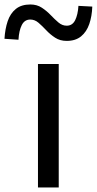

<svg xmlns="http://www.w3.org/2000/svg" viewBox="-75 -825 427 845"><path d="M92.1 0V-543.4H183.5V0ZM218.5 -645Q189.1 -645 167.5 -659.2Q145.9 -673.3 128.4 -692Q110.9 -710.7 94.4 -724.9Q78 -739 58.3 -739Q33.1 -739 20.9 -714.7Q8.6 -690.5 6.3 -650.1L-55.3 -654.3Q-52.7 -697.6 -41.2 -731.7Q-29.7 -765.9 -5.3 -785.6Q19 -805.3 58.6 -805.3Q87.6 -805.3 109.1 -791.1Q130.6 -777 148.1 -758.6Q165.6 -740.2 182.2 -726.1Q198.9 -711.9 218.6 -711.9Q243.7 -711.9 255.8 -736.2Q267.8 -760.5 270.2 -799.2L331.2 -796Q329.6 -753.3 317.9 -719.2Q306.2 -685.1 281.8 -665Q257.4 -645 218.5 -645Z"/></svg>

Font: Noto Sans KR Thin
Style: Regular
Weight: 100
Designer: Ryoko NISHIZUKA 西塚涼子 (kana, bopomofo & ideographs); Paul D. Hunt (Latin, Greek & Cyrillic); Sandoll Communications 산돌커뮤니
Foundry: Adobe
Version: Version 2.004-H2;hotconv 1.0.118;makeotfexe 2.5.65603